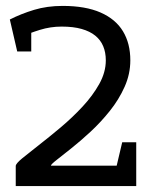

<svg xmlns="http://www.w3.org/2000/svg" viewBox="-20 -630 506 650"><path d="M33.3 0V-68Q33.3 -76 55.4 -94.2Q77.5 -112.3 112 -139.2Q146.5 -166 185.8 -199Q225 -232 259.5 -269.1Q294 -306.2 316.1 -345.8Q338.2 -385.5 338.2 -425.7Q338.2 -452.7 329.3 -473.7Q320.5 -494.7 302.5 -509.3Q284.5 -524 256.3 -532Q228.2 -540 188.7 -540L192 -610Q269.5 -610 320.5 -587.6Q371.5 -565.2 396.3 -524.1Q421.2 -483 421.2 -425.7Q421.2 -379.2 401.8 -336Q382.5 -292.8 351.9 -254.6Q321.3 -216.3 286.8 -184.3Q252.2 -152.3 221.6 -128Q191 -103.7 171.7 -88.5Q152.3 -73.3 152.3 -69.2H441.2V0ZM42.3 -502 13.3 -564Q51.3 -583.3 95.5 -596.7Q139.7 -610 192 -610L188.7 -540Q150.8 -540 115.1 -528.9Q79.3 -517.8 42.3 -502ZM441.2 -148.3V0H358.7L393.7 -148.3ZM85.8 -455.7H38.3L13.3 -564H85.8Z"/></svg>

Font: Epunda Slab Light
Style: Regular
Weight: 300
Designer: Simon Atzbach
Foundry: typofactur
Version: Version 1.102